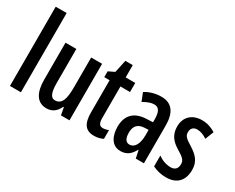

<svg xmlns="http://www.w3.org/2000/svg" viewBox="-103 -1172 1953 1595"><g transform="rotate(30 873.5 -375.0)"><path d="M163 0V-760H58V0Z M629 -542H524V-260C524 -143 506 -83 439 -83C400 -83 382 -126 382 -215V-542H278V-188C278 -66 319 10 413 10C465 10 504 -18 528 -71H534L547 0H629Z M900 -82C866 -82 855 -106 855 -155V-455H947V-542H855V-660H784L758 -539L700 -511V-455H751V-147C751 -41 785 10 867 10C901 10 929 3 954 -10V-94C935 -86 917 -82 900 -82Z M1195 -552C1137 -552 1084 -537 1040 -509L1071 -431C1111 -455 1145 -467 1174 -467C1219 -467 1238 -433 1238 -361V-333L1175 -330C1063 -325 1001 -265 1001 -155C1001 -69 1036 10 1121 10C1180 10 1216 -18 1246 -74H1249L1265 0H1343V-362C1343 -485 1295 -552 1195 -552ZM1238 -260V-208C1238 -125 1208 -74 1161 -74C1126 -74 1107 -101 1107 -159C1107 -222 1137 -254 1197 -258Z M1718 -152C1718 -235 1674 -276 1610 -317C1546 -356 1530 -372 1530 -408C1530 -443 1551 -465 1588 -465C1621 -465 1654 -451 1683 -431L1715 -513C1674 -538 1633 -552 1584 -552C1489 -552 1429 -494 1429 -404C1429 -323 1469 -278 1534 -239C1597 -202 1614 -182 1614 -147C1614 -105 1591 -82 1551 -82C1506 -82 1461 -100 1429 -124V-20C1465 -2 1509 10 1559 10C1660 10 1718 -47 1718 -152Z"/></g></svg>

Font: Noto Sans Display Condensed Medium
Style: Regular
Weight: 500
Width: 3
Designer: Monotype Design Team
Foundry: Monotype Imaging Inc.
Version: Version 1.900